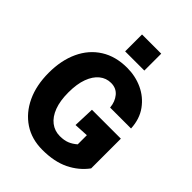

<svg xmlns="http://www.w3.org/2000/svg" viewBox="-262 -1040 1174 1174"><g transform="rotate(45 325.0 -453.0)"><path d="M326 12Q233 12 164.5 -33.5Q96 -79 58 -160Q20 -241 20 -349Q20 -457 58 -538.5Q96 -620 167.5 -665Q239 -710 338 -710Q410 -710 471.5 -681.5Q533 -653 573 -598Q613 -543 617 -464H436Q432 -511 405.5 -543Q379 -575 334 -575Q292 -575 259.5 -548.5Q227 -522 208.5 -472Q190 -422 190 -349Q190 -277 209 -226.5Q228 -176 262.5 -149.5Q297 -123 342 -123Q379 -123 405 -133.5Q431 -144 455 -165V-244L362 -239L367 -376H617V-119Q572 -58 500.5 -23Q429 12 326 12ZM258 -772V-918H424V-772Z"/></g></svg>

Font: Azeret Mono
Style: Bold
Weight: 700
Designer: Martin Vácha
Foundry: Displaay
Version: Version 1.002